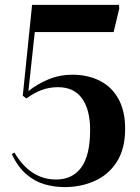

<svg xmlns="http://www.w3.org/2000/svg" viewBox="-20 -750 571 784"><path d="M244 14Q202 14 162 2.5Q122 -9 87.5 -38.5Q53 -68 28 -121L39 -127Q104 -17 209 -17Q276 -17 312 -66.5Q348 -116 348 -219Q348 -302 315 -348Q282 -394 217 -394Q181 -394 150 -382.5Q119 -371 88 -348L73 -359L111 -730H466L467 -715L444 -619H122L96 -378Q132 -407 178 -426Q224 -445 275 -445Q338 -445 387 -420.5Q436 -396 463.5 -346.5Q491 -297 491 -224Q491 -143 457.5 -90Q424 -37 367.5 -11.5Q311 14 244 14Z"/></svg>

Font: Literata 72pt SemiBold
Style: Regular
Weight: 600
Designer: Latin by Veronika Burian and Jose Scaglione. Greek by Irene Vlachou. Cyrillic by Vera Evstafieva.
Foundry: TypeTogether
Version: Version 3.002